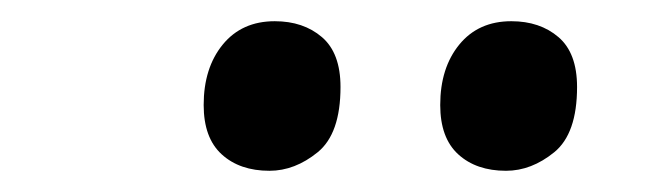

<svg xmlns="http://www.w3.org/2000/svg" viewBox="-20 -783 617 181"><path d="M457 -622Q429 -622 412 -637.5Q395 -653 395 -684Q395 -719 413 -741Q431 -763 462 -763Q489 -763 506.5 -748Q524 -733 524 -701Q524 -657 502.5 -639.5Q481 -622 457 -622ZM234 -622Q206 -622 189 -637.5Q172 -653 172 -684Q172 -719 190 -741Q208 -763 239 -763Q266 -763 283.5 -748Q301 -733 301 -701Q301 -657 279.5 -639.5Q258 -622 234 -622Z"/></svg>

Font: Noto Serif
Style: Bold Italic
Weight: 700
Italic angle: -12°
Designer: Monotype Design Team
Foundry: Monotype Imaging Inc.
Version: Version 2.013